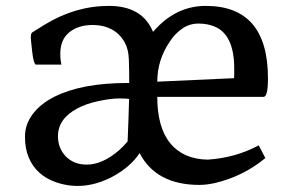

<svg xmlns="http://www.w3.org/2000/svg" viewBox="-20 -610 974 642"><path d="M647 8.3Q502 8.3 446.8 -98.1Q417 -52.7 358.4 -20.5Q262.2 31.2 168.9 0Q101.6 -22.9 76.2 -83Q63.5 -112.3 63.5 -153.3Q63.5 -194.3 89.8 -229Q116.2 -263.7 162.1 -286.6Q253.9 -332.5 405.8 -332.5H412.1V-333.5Q412.1 -376 410.9 -410.4Q409.7 -444.8 397.7 -466.8Q385.7 -488.8 368.7 -502Q336.9 -526.4 289.3 -526.4Q241.7 -526.4 211.7 -502Q181.6 -477.5 181.6 -430.7Q181.6 -409.7 185.5 -394H99.6Q92.3 -397 87.6 -437.5Q83 -478 83 -485.4Q83 -496.1 86.9 -501L128.9 -527.3Q231.9 -590.3 344 -590.3Q456.1 -590.3 491.7 -503.4Q566.4 -590.3 668 -590.3Q876 -590.3 876 -348.1Q876 -286.1 861.3 -286.1H505.9Q505.9 -183.6 549.6 -130.6Q593.3 -77.6 674.8 -76.2Q768.1 -82.5 845.2 -124L867.2 -81.5Q793.9 -20.5 698.7 2Q670.4 8.3 647 8.3ZM762.7 -348.6Q763.2 -358.9 763.2 -364.3V-380.4Q763.2 -494.6 696.8 -521.5Q673.3 -531.2 643.6 -531.2Q613.8 -531.2 589.4 -514.4Q564.9 -497.6 546.9 -469.7Q505.9 -408.7 505.9 -336.9ZM411.6 -278.8Q404.8 -280.8 377.9 -280.8Q351.1 -280.8 310.1 -272.2Q269 -263.7 238.8 -247.6Q173.8 -212.9 173.8 -154.8Q173.8 -114.3 200.2 -86.9Q227.1 -59.6 270 -59.6Q322.3 -59.6 377.9 -107.4Q394 -121.6 406.7 -137.2Q408.7 -180.7 409.7 -215.1Q410.6 -249.5 411.6 -278.8Z"/></svg>

Font: HeadlandOne
Style: Regular
Weight: 400
Designer: Gary Lonergan
Foundry: Sorkin Type Co.
Version: Version 1.002